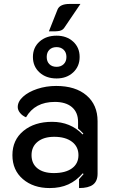

<svg xmlns="http://www.w3.org/2000/svg" viewBox="-20 -945 576 974"><path d="M272 -897Q284 -925 333 -925H388L306 -804Q298 -792 282.5 -788.5Q267 -785 228 -786ZM147 -656Q147 -704 180.5 -734Q214 -764 267 -764Q318 -764 351 -734Q384 -704 384 -656Q384 -608 351 -577.5Q318 -547 267 -547Q214 -547 180.5 -577.5Q147 -608 147 -656ZM317 -656Q317 -679 303 -692.5Q289 -706 267 -706Q244 -706 230.5 -692.5Q217 -679 217 -656Q217 -633 230.5 -619.5Q244 -606 267 -606Q289 -606 303 -619.5Q317 -633 317 -656ZM43 -158Q43 -235 99 -281Q155 -327 244 -327Q338 -327 399 -263L403 -267Q390 -281 376 -293V-327Q376 -375 345 -401.5Q314 -428 258 -428Q157 -428 112 -350Q93 -358 81.5 -372.5Q70 -387 70 -402Q70 -430 97 -454.5Q124 -479 169 -494Q214 -509 265 -509Q363 -509 419 -461Q475 -413 475 -330V-64Q475 -26 452 -8.5Q429 9 381 9V-36Q402 -59 404 -62L400 -66Q367 -28 326.5 -9.5Q286 9 232 9Q149 9 96 -36.5Q43 -82 43 -158ZM378 -158Q378 -201 345 -226Q312 -251 255 -251Q202 -251 171 -226Q140 -201 140 -158Q140 -115 170 -91Q200 -67 253 -67Q312 -67 345 -91Q378 -115 378 -158Z"/></svg>

Font: K2D Medium
Style: Regular
Weight: 500
Designer: Katatrad Aksorn Co.,Ltd.
Foundry: Cadson Demak Co.,Ltd.
Version: Version 1.000; ttfautohint (v1.6)